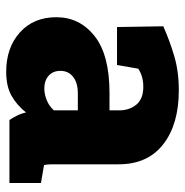

<svg xmlns="http://www.w3.org/2000/svg" viewBox="-9 -569 588 610"><g transform="rotate(90 285.0 -264.0)"><path d="M208 10.3Q131.3 10.3 83 -33.2Q34.7 -76.7 34.7 -148.9Q34.7 -223.1 94.5 -270.5Q154.3 -317.9 275.4 -317.9H330.6V-349.1Q330.6 -380.9 312.5 -403.1Q294.4 -425.3 255.4 -425.3Q222.7 -425.3 198.2 -409.2L186.5 -341.8H65.9L63.5 -488.8Q108.4 -508.8 157.5 -523.4Q206.5 -538.1 267.1 -538.1Q375 -538.1 438.5 -488.5Q502 -439 502 -347.2V-152.3Q502 -141.1 502.2 -130.4Q502.4 -119.6 504.4 -109.9L561.5 -100.1V0H361.3Q355 -8.8 347.7 -23.4Q340.3 -38.1 337.4 -52.7Q313.5 -22.9 283.7 -6.3Q253.9 10.3 208 10.3ZM260.7 -110.8Q279.3 -110.8 298.1 -118.4Q316.9 -126 330.6 -141.1V-217.3H277.3Q242.7 -217.3 223.9 -202.1Q205.1 -187 205.1 -162.1Q205.1 -138.2 220.7 -124.5Q236.3 -110.8 260.7 -110.8Z"/></g></svg>

Font: Roboto Slab Black
Style: Regular
Weight: 900
Designer: Google
Version: Version 2.000; ttfautohint (v1.8.1.43-b0c9)